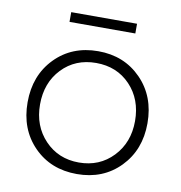

<svg xmlns="http://www.w3.org/2000/svg" viewBox="-78 -743 789 836"><g transform="rotate(10 316.0 -325.0)"><path d="M581 -251Q581 -133 506.5 -56.5Q432 20 316 20Q200 20 125.5 -56Q51 -132 51 -251Q51 -370 125.5 -446.5Q200 -523 316 -523Q431 -523 506 -446.5Q581 -370 581 -251ZM526 -251Q526 -347 467 -409Q408 -471 316 -471Q224 -471 165 -409Q106 -347 106 -251Q106 -156 165.5 -93.5Q225 -31 316 -31Q407 -31 466.5 -93.5Q526 -156 526 -251ZM461 -670V-627H170V-670Z"/></g></svg>

Font: Metropolitano Light
Style: Regular
Weight: 300
Designer: Fonts by Alex Slobzheninov & Chris M. Simpson / Changes by Cristiano Sobral
Foundry: Fonts by Alex Slobzheninov & Chris M. Simpson / Changes by Cristiano Sobral
Version: Version 1.00;August 30, 2020;FontCreator 13.0.0.2681 64-bit